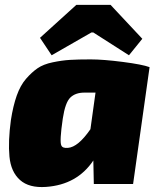

<svg xmlns="http://www.w3.org/2000/svg" viewBox="-20 -759 653 792"><path d="M193 -531 145 -603 295 -739H436L567 -599L512 -531L365 -625H357ZM367 0 365 -97Q298 3 170 12Q100 17 62.5 -16.5Q25 -50 19 -113Q13 -176 25 -264Q34 -322 49 -364.5Q64 -407 87.5 -434Q111 -461 135 -477.5Q159 -494 197.5 -502Q236 -510 269 -512Q302 -514 354 -514Q406 -514 487 -503.5Q568 -493 597 -482L529 0ZM374 -377H328Q291 -377 270 -356.5Q249 -336 239 -270Q225 -175 233 -159Q238 -147 260 -149Q302 -152 353 -226Z"/></svg>

Font: Exo 2.0 Black
Style: Italic
Weight: 900
Italic angle: -8°
Designer: Natanael Gama
Version: Version 1.001;PS 001.001;hotconv 1.0.70;makeotf.lib2.5.58329